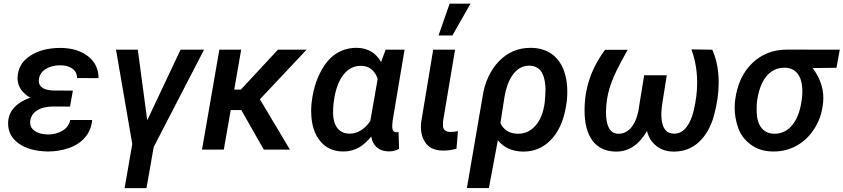

<svg xmlns="http://www.w3.org/2000/svg" viewBox="-20 -791 4459 1015"><path d="M22.9 -145C22.9 -142.6 22.9 -139.6 22.9 -137.2C22.9 -94.2 41.5 -59.6 78.6 -32.7C116.2 -5.9 166.5 8.3 230 9.8C231.9 9.8 233.9 9.8 235.8 9.8C274.4 9.8 311.5 3.4 346.7 -9.3C417 -34.7 461.4 -86.9 467.3 -156.7H351.1C346.7 -132.8 333 -113.8 310.5 -100.1C287.6 -86.9 262.7 -80.1 234.9 -80.1C233.4 -80.1 232.4 -80.1 231 -80.1C170.9 -82 139.2 -108.9 139.2 -142.1C139.2 -145 139.2 -147.5 139.6 -150.4C145.5 -198.7 190.4 -228 262.2 -228L350.1 -227.5L365.2 -312L263.2 -312.5C210.9 -314.5 185.1 -331.1 185.1 -363.8C185.1 -367.2 185.5 -370.6 186 -374.5C189.5 -396.5 201.7 -414.1 222.7 -426.8C244.1 -439.5 268.6 -445.8 295.9 -445.8C296.9 -445.8 298.3 -445.8 299.8 -445.8C325.2 -445.8 346.2 -439.9 362.8 -428.2C378.9 -416.5 387.2 -399.9 387.2 -378.4L501 -377.9C501 -424.8 483.4 -462.9 447.8 -491.7C412.1 -520.5 365.2 -536.1 307.1 -537.6C304.2 -537.6 301.3 -537.6 298.3 -537.6C235.4 -537.6 182.1 -523.9 139.6 -496.1C96.7 -468.3 74.2 -429.7 72.8 -379.4C72.8 -378.4 72.8 -377 72.8 -376C72.8 -332 100.6 -296.4 140.1 -274.9C65.4 -248 26.4 -204.6 22.9 -145Z M708.5 -528.3H593.3L679.2 -29.8L638.7 203.6H754.4L792.5 -13.7L1058.6 -528.3H934.6L758.3 -155.3Z M1374.5 0H1512.7L1354 -266.1L1600.6 -528.3H1449.2L1253.4 -317.4H1218.3L1254.9 -528.3H1139.6L1047.9 0H1163.1L1199.7 -209H1255.9Z M2018.6 -528.3 1994.6 -463.4C1966.8 -511.7 1924.8 -536.6 1868.7 -538.1C1866.7 -538.1 1865.2 -538.1 1863.3 -538.1C1823.7 -538.1 1787.6 -527.3 1755.4 -506.3C1722.7 -484.9 1695.3 -451.7 1672.9 -407.2C1649.9 -362.3 1635.3 -312 1628.4 -255.9L1627 -245.6C1625.5 -232.4 1625 -219.7 1625 -206.5C1625 -199.7 1625 -193.4 1625.5 -186.5C1627.9 -127.4 1643.6 -80.6 1672.9 -44.9C1702.1 -9.3 1741.7 9.3 1792 9.8C1793.5 9.8 1794.9 9.8 1796.4 9.8C1857.9 9.8 1903.3 -20.5 1942.4 -69.3C1950.7 -20.5 1981.9 7.8 2032.7 9.3C2034.2 9.3 2035.2 9.3 2036.6 9.3C2056.2 9.3 2073.7 4.9 2089.8 -3.9L2086.9 -93.3L2080.6 -91.8H2073.7C2061 -92.3 2054.2 -101.1 2053.7 -118.2C2053.7 -120.1 2053.7 -122.1 2053.7 -124.5C2053.7 -132.3 2054.2 -143.1 2056.2 -156.2L2118.7 -528.3ZM1744.6 -253.4C1752 -312.5 1768.1 -358.9 1793 -392.6C1818.4 -426.3 1849.1 -442.9 1886.2 -442.9C1888.2 -442.9 1889.6 -442.9 1891.6 -442.9C1933.1 -441.4 1961.4 -418.5 1976.6 -374L1937.5 -150.9C1906.2 -106.4 1869.6 -84.5 1828.1 -84.5C1827.1 -84.5 1826.2 -84.5 1825.2 -84.5C1772 -85.9 1742.2 -126 1740.7 -190.9C1740.7 -193.4 1740.7 -196.3 1740.7 -198.7C1740.7 -213.9 1741.7 -229 1743.2 -243.2Z M2298.3 -603.5H2371.6L2467.3 -771.5H2356.9ZM2270 -528.3 2206.1 -142.6C2205.1 -134.8 2205.1 -127.4 2205.1 -120.1C2205.1 -85.9 2213.9 -56.6 2232.4 -32.2C2250.5 -8.3 2279.8 4.4 2320.3 4.9C2322.3 4.9 2324.2 4.9 2326.2 4.9C2348.6 4.9 2371.1 1.5 2393.1 -4.9L2400.9 -97.7C2386.2 -94.7 2372.6 -93.3 2359.9 -93.3C2335.4 -94.2 2322.8 -105 2321.8 -126V-147.9L2385.7 -528.3Z M2448.2 203.1H2564.5L2611.8 -49.3C2643.6 -10.7 2686.5 8.8 2741.7 10.3C2744.1 10.3 2746.1 10.3 2748.5 10.3C2803.2 10.3 2850.1 -9.3 2889.6 -48.8C2929.2 -88.4 2956.1 -144.5 2970.2 -217.3L2976.6 -257.8C2978 -273.4 2979 -289.1 2979 -305.2C2979 -311.5 2979 -318.4 2978.5 -325.2C2975.6 -390.1 2958 -441.4 2925.3 -479.5C2892.6 -517.1 2847.7 -536.6 2790.5 -538.1C2788.1 -538.1 2786.1 -538.1 2783.7 -538.1C2719.2 -538.1 2664.1 -514.6 2618.7 -468.3C2571.8 -420.9 2541.5 -352.5 2531.2 -280.3ZM2646 -272.5C2654.3 -325.2 2669.4 -367.2 2692.4 -397.9C2715.3 -428.7 2743.7 -443.8 2777.8 -443.8C2778.3 -443.8 2779.3 -443.8 2779.8 -443.8C2830.6 -441.9 2857.9 -408.2 2863.3 -334.5C2863.3 -330.1 2863.8 -325.7 2863.8 -320.3C2863.8 -301.8 2862.3 -277.3 2859.4 -247.6C2852.5 -195.8 2836.4 -155.8 2811 -127C2785.6 -98.1 2754.9 -84 2718.8 -84C2717.3 -84 2716.3 -84 2714.8 -84C2672.4 -85.4 2642.6 -104 2625.5 -140.1Z M3178.7 -527.8C3106.4 -430.7 3070.3 -324.7 3070.3 -210.4C3070.3 -209 3070.3 -207.5 3070.3 -205.6C3070.3 -70.3 3127 7.8 3232.4 10.3C3234.4 10.3 3236.3 10.3 3238.3 10.3C3304.2 10.3 3358.4 -25.9 3400.4 -98.6C3408.2 -65.9 3424.3 -39.6 3449.2 -20C3474.1 -0.5 3503.4 9.8 3538.1 10.3C3540 10.3 3542 10.3 3543.9 10.3C3594.7 10.3 3638.7 -6.8 3675.3 -40.5C3711.9 -74.7 3738.8 -122.1 3754.9 -182.1C3771 -242.2 3779.3 -299.3 3779.3 -352.5C3779.3 -370.6 3778.3 -388.2 3776.9 -406.2C3772.9 -448.7 3762.7 -489.3 3745.6 -528.3L3635.3 -529.8C3649.9 -489.3 3659.2 -448.2 3663.1 -406.2C3664.6 -388.7 3665.5 -371.1 3665.5 -353.5C3665.5 -329.1 3664.1 -304.2 3660.6 -279.3L3655.8 -248C3637.7 -137.2 3597.7 -84.5 3544.9 -84.5C3543.5 -84.5 3542.5 -84.5 3541 -84.5C3503.9 -85.4 3482.9 -110.8 3477.5 -160.2L3476.6 -173.3C3476.6 -177.2 3476.1 -181.6 3476.1 -186C3476.1 -199.7 3477.5 -215.8 3479.5 -233.9L3504.9 -393.1H3385.3L3359.4 -233.9C3347.2 -134.3 3304.7 -84 3251 -84C3248.5 -84 3246.6 -84 3244.6 -84C3205.1 -85.9 3183.6 -126 3183.6 -194.3C3183.6 -197.3 3183.6 -200.2 3183.6 -203.6C3184.6 -246.1 3190.9 -286.6 3202.1 -324.2C3213.4 -361.8 3231.9 -405.3 3257.8 -453.6L3297.9 -527.8Z M4419.4 -528.3 4140.6 -528.8C4068.4 -528.8 4007.3 -505.4 3958 -458.5C3908.2 -411.1 3877.9 -346.7 3866.7 -265.1L3865.7 -257.3C3864.3 -244.6 3863.8 -231.9 3863.8 -219.7C3863.8 -185.5 3870.1 -150.4 3882.3 -114.7C3895 -79.1 3917.5 -49.8 3949.2 -26.4C3981 -2.9 4019.5 9.3 4064.9 9.8C4067.4 9.8 4069.8 9.8 4072.8 9.8C4114.7 9.8 4154.3 -0.5 4192.4 -21.5C4230 -42.5 4261.2 -72.8 4285.6 -111.3C4310.1 -149.9 4324.7 -192.4 4330.1 -239.7L4331.5 -250.5C4332 -257.8 4332.5 -265.1 4332.5 -272.5C4332.5 -329.1 4313.5 -381.8 4275.9 -431.2L4401.9 -432.6ZM3981.9 -255.4C3999 -376 4052.7 -433.1 4127.4 -433.1C4128.9 -433.1 4129.9 -433.1 4131.3 -433.1C4186.5 -431.2 4217.8 -390.1 4221.2 -323.7C4221.2 -318.8 4221.7 -314.5 4221.7 -309.6C4221.7 -295.9 4220.7 -282.7 4219.2 -270L4215.8 -247.1C4197.8 -139.6 4144 -84 4074.7 -84C4073.7 -84 4072.3 -84 4071.3 -84C4014.6 -85.4 3982.4 -127.4 3980 -199.2C3980 -204.1 3980 -209 3980 -213.9C3980 -228.5 3980.5 -242.2 3981.9 -255.4Z"/></svg>

Font: Roboto Medium
Style: Italic
Weight: 500
Italic angle: -12°
Designer: Google
Version: Version 2.137; 2017